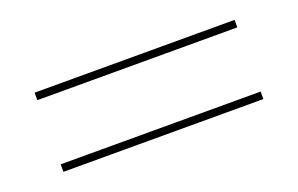

<svg xmlns="http://www.w3.org/2000/svg" viewBox="-40 -456 673 433"><g transform="rotate(-20 296.5 -240.0)"><path d="M56 -317V-335H536V-317ZM56 -145V-163H536V-145Z"/></g></svg>

Font: Justus
Style: Oldstyle
Weight: 500
Version: Version 001.000